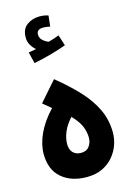

<svg xmlns="http://www.w3.org/2000/svg" viewBox="-137 -993 732 1065"><g transform="rotate(-15 229.0 -460.5)"><path d="M225 4Q137 4 81.5 -43.5Q26 -91 26 -182Q26 -235 53 -295Q80 -355 137 -416L90 -455L189 -568Q263 -508 316.5 -450.5Q370 -393 399 -331Q428 -269 428 -197Q428 -163 416 -128Q404 -93 379 -63Q354 -33 316 -14.5Q278 4 225 4ZM229 -134Q261 -134 276.5 -155.5Q292 -177 292 -204Q292 -237 278.5 -270Q265 -303 228 -341Q196 -306 181 -270Q166 -234 166 -201Q166 -169 183 -151.5Q200 -134 229 -134ZM108 -682 92 -747Q119 -752 136 -755Q120 -768 108.5 -787.5Q97 -807 97 -831Q97 -880 128.5 -902.5Q160 -925 200 -925Q229 -925 251 -917L244 -855Q235 -857 225 -858.5Q215 -860 205 -860Q167 -860 167 -830Q167 -809 183 -795Q199 -781 215 -776Q248 -785 276 -796L296 -734Q259 -720 208.5 -706Q158 -692 108 -682Z"/></g></svg>

Font: Noto Sans Arabic UI Cn XBd
Style: Regular
Weight: 800
Width: 3
Designer: Monotype Design Team, Nadine Chahine and Nizar Qandah
Foundry: Monotype Imaging Inc.
Version: Version 2.010; ttfautohint (v1.8.4.7-5d5b)